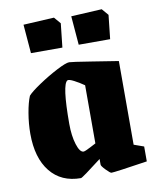

<svg xmlns="http://www.w3.org/2000/svg" viewBox="-78 -727 652 800"><g transform="rotate(-10 247.5 -327.0)"><path d="M24 -206Q24 -249 31.5 -293Q39 -337 50 -363Q63 -378 102.5 -404.5Q142 -431 181.5 -451.5Q221 -472 235 -472Q245 -472 326.5 -459Q408 -446 440 -441V-87L482 -72V-9Q344 12 329 12Q324 12 307 -5.5Q290 -23 290 -29V-53Q206 12 200 12Q117 12 70.5 -46Q24 -104 24 -206ZM284 -120V-366Q264 -380 243 -391Q222 -402 215 -399Q191 -386 191 -219Q191 -168 202.5 -131.5Q214 -95 230 -95Q236 -95 259 -107Q282 -119 284 -120ZM85 -537 75 -659 205 -666 229 -638 218 -537ZM287 -537 277 -659 407 -666 431 -638 420 -537Z"/></g></svg>

Font: Grenze ExtraBold
Style: Regular
Weight: 800
Designer: Renata Polastri
Foundry: Omnibus-Type
Version: Version 1.002; ttfautohint (v1.8)